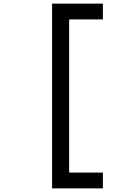

<svg xmlns="http://www.w3.org/2000/svg" viewBox="-20 -909 740 1058"><path d="M547 -889V-802H361V42H547V129H267V-889Z"/></svg>

Font: Martian Mono Light
Style: Regular
Weight: 300
Monospace: yes
Designer: Roman Shamin
Foundry: Evil Martians
Version: Version 1.000; ttfautohint (v1.8.4.7-5d5b)